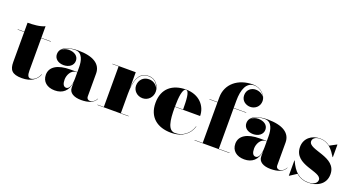

<svg xmlns="http://www.w3.org/2000/svg" viewBox="-48 -1381 3716 2013"><g transform="rotate(20 1810.0 -375.0)"><path d="M400.5 -102 397 -102.5C372 -41.5 329 -20 301 -20C274 -20 263 -45 263 -95V-456.5H370V-460H263V-590C213 -565 133 -560 73 -560V-460H0V-456.5H73V-121C73 -36 102 7 214 7C315 7 376.5 -38 400.5 -102Z M663.5 -252.5C521.5 -252.5 439.5 -202.5 439.5 -113.5C439.5 -37.5 495.5 10 582 10C670.5 10 727 -40 740.5 -134.5V-80C740.5 -21 795.5 10 877.5 10C955.5 10 1018 -12.5 1040.5 -63L1037.5 -63.5C1017 -23 983 -12.5 967.5 -12.5C943.5 -12.5 930.5 -28 930.5 -48V-304.5C930.5 -410.5 840 -468 672.5 -468C581.5 -468 474.5 -443 474.5 -356C474.5 -305 518.5 -271 579 -271C636.5 -271 686 -303 686 -358C686 -412 637.5 -441 579 -441C545 -441 514.5 -428 495.5 -407C528 -449.5 600 -462 642.5 -462C722.5 -462 740.5 -376.5 740.5 -304.5V-252.5ZM686 -57C654 -57 641.5 -88.5 641.5 -133.5C641.5 -178 669 -249 732 -249H740.5V-180.5C740.5 -99 716.5 -57 686 -57Z M1056.5 -3.5V0H1403.5V-3.5H1316.5V-217.5C1316.5 -364.5 1350 -466.5 1458.5 -466.5C1522.5 -466.5 1562.5 -423 1575.5 -373.5C1560.5 -409.5 1522.5 -438.5 1474 -438.5C1408.5 -438.5 1367 -390 1367 -330.5C1367 -275.5 1412.5 -228 1475.5 -228C1538.5 -228 1583.5 -280 1583.5 -339C1583.5 -403 1539.5 -470 1458.5 -470C1365.5 -470 1327 -398.5 1316.5 -287V-460H1056.5V-456.5H1126.5V-3.5Z M2108.5 -143H2105C2080 -59 2008 -1.5 1920.5 -1.5C1841.5 -1.5 1826 -106 1826 -250C1826 -253.5 1826 -256.5 1826 -259.5H2107.5C2107.5 -368.5 2024.5 -470 1875.5 -470C1724.5 -470 1620.5 -390 1620.5 -230C1620.5 -70 1727.5 10 1878.5 10C2009.5 10 2082.5 -56 2108.5 -143ZM1875.5 -466.5C1914.5 -466.5 1915.5 -360.5 1916.5 -263H1826C1826.5 -372 1838.5 -466.5 1875.5 -466.5Z M2139.5 -3.5V0H2529.5V-3.5H2409.5V-456.5H2549.5V-460H2409.5V-540C2409.5 -667 2446.5 -755 2531.5 -755C2581.5 -755 2638.5 -720 2658.5 -669.5C2640.5 -701 2600.5 -719 2562 -719C2512 -719 2466.5 -683.5 2466.5 -623.5C2466.5 -558.5 2522 -529 2567 -529C2617.5 -529 2669.5 -565 2669.5 -631C2669.5 -688 2612.5 -760 2516.5 -760C2351.5 -760 2229.5 -662.5 2229.5 -511.5V-460H2139.5V-456.5H2229.5V-3.5Z M2777.5 -252.5C2635.5 -252.5 2553.5 -202.5 2553.5 -113.5C2553.5 -37.5 2609.5 10 2696 10C2784.5 10 2841 -40 2854.5 -134.5V-80C2854.5 -21 2909.5 10 2991.5 10C3069.5 10 3132 -12.5 3154.5 -63L3151.5 -63.5C3131 -23 3097 -12.5 3081.5 -12.5C3057.5 -12.5 3044.5 -28 3044.5 -48V-304.5C3044.5 -410.5 2954 -468 2786.5 -468C2695.5 -468 2588.5 -443 2588.5 -356C2588.5 -305 2632.5 -271 2693 -271C2750.5 -271 2800 -303 2800 -358C2800 -412 2751.5 -441 2693 -441C2659 -441 2628.5 -428 2609.5 -407C2642 -449.5 2714 -462 2756.5 -462C2836.5 -462 2854.5 -376.5 2854.5 -304.5V-252.5ZM2800 -57C2768 -57 2755.5 -88.5 2755.5 -133.5C2755.5 -178 2783 -249 2846 -249H2854.5V-180.5C2854.5 -99 2830.5 -57 2800 -57Z M3199 10 3275 -39.5C3311 -7.5 3355 10 3409.5 10C3496.5 10 3601 -33 3601 -152C3601 -350 3291.5 -311 3291.5 -410C3291.5 -437 3316 -465.5 3373 -465.5C3471 -465.5 3519.5 -394.5 3559.5 -330H3563V-470H3559.5L3483.5 -429.5C3454.5 -453 3418.5 -469 3372.5 -469C3278 -469 3202.5 -409 3202.5 -315C3202.5 -109 3507 -151.5 3507 -55.5C3507 -25 3478.5 6.5 3409.5 6.5C3309.5 6.5 3246.5 -51 3199 -160H3195.5V10Z"/></g></svg>

Font: Bodoni* 48pt Fatface
Style: Regular
Weight: 900
Version: Version 2.3